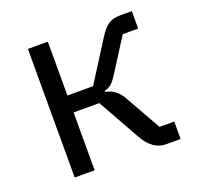

<svg xmlns="http://www.w3.org/2000/svg" viewBox="-97 -620 745 724"><g transform="rotate(-20 275.0 -258.0)"><path d="M85 0V-516H165V-300H268L368 -458Q390 -493 408.5 -504.5Q427 -516 455 -516H502V-446H440L359 -318Q343 -293 333 -283.5Q323 -274 303 -268V-264Q346 -258 372 -210L451 -70H510V0H452Q398 0 363 -63L268 -232H165V0Z"/></g></svg>

Font: Aneliza
Style: Regular
Weight: 400
Designer: Mike Abbink, Paul van der Laan, Pieter van Rosmalen
Foundry: Bold Monday
Version: Version 3.0